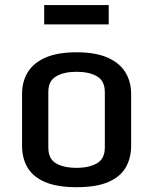

<svg xmlns="http://www.w3.org/2000/svg" viewBox="-20 -740 614 770"><path d="M287.1 10.7Q208 10.7 159.9 -10.3Q111.8 -31.2 90.1 -68.6Q68.4 -106 68.4 -155.3V-363.3Q68.4 -413.1 91.6 -450.7Q114.7 -488.3 163.1 -509.3Q211.4 -530.3 287.1 -530.3Q362.3 -530.3 410.6 -509.3Q459 -488.3 482.4 -450.7Q505.9 -413.1 505.9 -363.3V-155.3Q505.9 -106.4 484.4 -68.8Q462.9 -31.2 415 -10.3Q367.2 10.7 287.1 10.7ZM287.1 -66.9Q336.9 -66.9 368.7 -85Q400.4 -103 400.4 -148.4V-370.6Q400.4 -415.5 369.1 -433.8Q337.9 -452.1 287.1 -452.1Q236.3 -452.1 205.1 -433.8Q173.8 -415.5 173.8 -370.6V-148.4Q173.8 -103 204.6 -85Q235.4 -66.9 287.1 -66.9ZM157.2 -642.1V-719.7H416V-642.1Z"/></svg>

Font: Monda Medium
Style: Regular
Weight: 500
Designer: Vernon Adams
Foundry: Vernon Adams
Version: Version 2.200